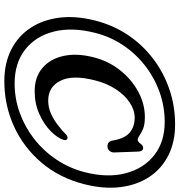

<svg xmlns="http://www.w3.org/2000/svg" viewBox="9 -794 828 886"><g transform="rotate(90 423.0 -351.0)"><path d="M354.5 43Q271.5 43 209 11.2Q146.5 -20.5 108.8 -77.8Q71 -135 61.5 -211.8Q52 -288.5 75.5 -378.5Q96.5 -460.5 141.8 -527.8Q187 -595 250.8 -643.5Q314.5 -692 391.8 -718.5Q469 -745 554 -745Q635.5 -745 697.2 -713.8Q759 -682.5 796.5 -625.8Q834 -569 843.5 -492.2Q853 -415.5 829.5 -324Q800.5 -211 730.5 -128.5Q660.5 -46 563 -1.5Q465.5 43 354.5 43ZM365.5 -4.5Q435.5 -4.5 501 -28.2Q566.5 -52 621.8 -95.2Q677 -138.5 716.5 -197.5Q756 -256.5 774.5 -327.5Q801.5 -433.5 779.5 -517Q757.5 -600.5 696 -648.8Q634.5 -697 543 -697Q470.5 -697 404 -673Q337.5 -649 282.2 -605.8Q227 -562.5 188 -504Q149 -445.5 131.5 -375.5Q104.5 -269 125.8 -185.2Q147 -101.5 208.8 -53Q270.5 -4.5 365.5 -4.5ZM625.5 -230Q616.5 -202 585.2 -171Q554 -140 506.2 -118.5Q458.5 -97 400.5 -97Q336 -97 294 -132.5Q252 -168 238.2 -229.8Q224.5 -291.5 244.5 -369.5Q262 -438 304.2 -491.2Q346.5 -544.5 403.2 -575Q460 -605.5 520 -605.5Q554.5 -605.5 574.2 -597.2Q594 -589 605.2 -580.8Q616.5 -572.5 624.5 -572.5Q634 -572.5 642.8 -585Q651.5 -597.5 663 -597.5Q678 -597.5 679.5 -575.5L683.5 -463Q683.5 -451 676 -442.2Q668.5 -433.5 656.5 -433Q634 -432 629 -454.5Q619.5 -512.5 592 -535.5Q564.5 -558.5 523.5 -558.5Q488 -558.5 453.5 -535.8Q419 -513 391.8 -471.5Q364.5 -430 350.5 -374Q324.5 -271.5 352.8 -215.5Q381 -159.5 444 -159.5Q476.5 -159.5 506 -173Q535.5 -186.5 561.5 -207.5Q587 -227 597.2 -238.5Q607.5 -250 618 -248.5Q630 -245 625.5 -230Z"/></g></svg>

Font: Fraunces 72pt SuperSoft
Style: Italic
Weight: 400
Italic angle: -16°
Version: Version 1.000;[b76b70a41]